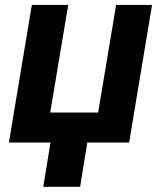

<svg xmlns="http://www.w3.org/2000/svg" viewBox="-20 -565 638 761"><path d="M297.6 175.4H151.6L180 0H15.3L106.2 -545.5H250.4L179 -119H369L440.3 -545.5H582.7L491.8 0H326Z"/></svg>

Font: Linik Sans
Style: Bold Italic
Weight: 700
Italic angle: 9°
Designer: Fonts by Rasmus Andersson / Changes by Cristiano Sobral with parts from Marc Monis
Foundry: rsms
Version: Version 3.020; ttfautohint (v1.6)